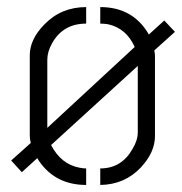

<svg xmlns="http://www.w3.org/2000/svg" viewBox="-20 -524 517 545"><path d="M11.7 -68.4 67.4 -118.2Q64.5 -128.9 64.5 -139.6V-367.2Q64.5 -412.1 105.5 -454.1Q153.3 -503.9 224.6 -503.9V-457Q159.2 -457 127.9 -401.4Q114.3 -377 114.3 -354.5V-161.1L362.3 -390.6Q338.9 -443.4 287.1 -455.1Q275.4 -457 264.6 -457V-503.9Q355.5 -503.9 400.4 -429.7Q401.4 -426.8 402.3 -425.8L446.3 -465.8L476.6 -433.6L418 -380.9Q419.9 -371.1 419.9 -365.2V-137.7Q419.9 -91.8 379.9 -48.8Q334 0 264.6 1V-45.9Q325.2 -45.9 356.4 -101.6Q371.1 -126 371.1 -148.4V-336.9L125 -112.3Q153.3 -57.6 206.1 -47.9Q215.8 -45.9 224.6 -45.9V1Q136.7 1 89.8 -68.4Q87.9 -72.3 85.9 -75.2L42 -35.2Z"/></svg>

Font: Post No Bills Colombo
Style: Regular
Weight: 500
Designer: Kosala Senevirathne, Siva Puranthara, Lasantha Premarathna, Tharique Azeez
Foundry: Mooniak
Version: Version 1.220 ; ttfautohint (v1.5)